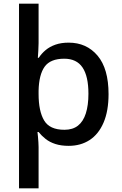

<svg xmlns="http://www.w3.org/2000/svg" viewBox="-20 -780 660 1040"><path d="M568 -270Q568 -179 541 -116Q514 -53 465.5 -21.5Q417 10 352 10Q311 10 280 0Q249 -10 227 -27.5Q205 -45 189 -65H183Q184 -57 185.5 -41.5Q187 -26 188 -10Q189 6 189 17V240H83V-760H189V-546Q189 -529 187.5 -505Q186 -481 185 -467H190Q205 -490 227 -508.5Q249 -527 280 -538Q311 -549 352 -549Q449 -549 508.5 -478.5Q568 -408 568 -270ZM459 -272Q459 -367 427 -414.5Q395 -462 328 -462Q253 -462 222 -419Q191 -376 189 -289V-271Q189 -178 219 -127.5Q249 -77 329 -77Q374 -77 402.5 -99.5Q431 -122 445 -166Q459 -210 459 -272Z"/></svg>

Font: Noto Sans Armenian Medium
Style: Regular
Weight: 500
Designer: Monotype Design Team
Foundry: Monotype Imaging Inc.
Version: Version 2.007